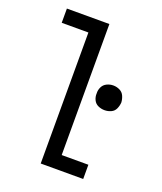

<svg xmlns="http://www.w3.org/2000/svg" viewBox="-136 -824 772 913"><g transform="rotate(20 250.0 -367.5)"><path d="M179 0V-663H44V-735H259V-72H394V0ZM377 -342Q360 -342 344.5 -349Q329 -356 321.5 -371.5Q314 -387 315 -404Q314 -421 321.5 -436.5Q329 -452 344.5 -459.5Q360 -467 377 -467Q394 -467 409.5 -459.5Q425 -452 432 -436.5Q439 -421 440 -404Q439 -387 432 -371.5Q425 -356 409.5 -349Q394 -342 377 -342Z"/></g></svg>

Font: Iosevka SS01
Style: Regular
Weight: 400
Monospace: yes
Designer: Belleve Invis
Foundry: Belleve Invis
Version: 2.3.3; ttfautohint (v1.8.3)